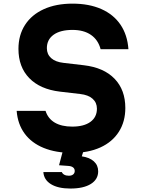

<svg xmlns="http://www.w3.org/2000/svg" viewBox="-20 -839 790 1077"><path d="M385.3 -128.8Q450.8 -128.8 487.3 -155.4Q523.7 -182.1 523.7 -229.3Q523.7 -263.5 499.4 -285.1Q475.2 -306.7 429.9 -311.7L316.1 -325Q204.8 -338.3 144.2 -400.8Q83.5 -463.2 83.5 -564.8Q83.5 -642.1 120.5 -699.4Q157.5 -756.7 225.8 -787.6Q294.1 -818.6 386.7 -818.6Q479.5 -818.6 548.2 -788.3Q616.8 -758 655.8 -700.7Q694.7 -643.4 700.4 -562.9H544.4Q530.7 -615.3 490.2 -643.3Q449.8 -671.2 386.7 -671.2Q318.5 -671.2 280.7 -644.1Q242.9 -616.9 242.9 -568.7Q242.9 -534.5 267.1 -512.9Q291.4 -491.3 336.6 -486.3L450.5 -473Q562.1 -460 622.6 -397.4Q683 -334.8 683 -233.2Q683 -156.9 646.7 -99.8Q610.4 -42.7 543 -12Q475.5 18.6 385.3 18.6Q293.4 18.6 225.1 -9.2Q156.8 -37 118 -90Q79.2 -142.9 73.5 -217.1H235.5Q249.2 -173.7 287.3 -151.2Q325.5 -128.8 385.3 -128.8ZM456.8 -20 438.8 38Q482.1 44 506.4 66Q530.7 88 530.7 122Q530.7 167.2 489.5 192.9Q448.3 218.6 374.8 218.6Q305.7 218.6 265.9 194.1Q226.2 169.7 223.2 126H326.9Q330.5 135.6 340.8 141.2Q351.1 146.7 366.4 146.7Q381.3 146.7 390.2 139.6Q399.2 132.4 399.2 120Q399.2 107.7 390.4 100.5Q381.5 93.3 365.5 91.9L311.2 87.9L339.9 -20Z"/></svg>

Font: Martian Mono sWd Rg
Style: Regular
Weight: 400
Width: 6
Monospace: yes
Designer: Roman Shamin
Foundry: Evil Martians
Version: Version 1.000